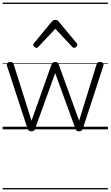

<svg xmlns="http://www.w3.org/2000/svg" viewBox="-20 -989 845 1468"><path d="M220 15Q206 15 200 9.5Q194 4 191 -4L34 -484Q29 -496 36 -505.5Q43 -515 60 -515Q71 -515 77 -510.5Q83 -506 85 -496L221 -66L374 -496Q378 -506 384.5 -510.5Q391 -515 403 -515Q414 -515 420 -510.5Q426 -506 429 -496L585 -66L718 -496Q721 -506 727 -510.5Q733 -515 744 -515Q762 -515 768.5 -506Q775 -497 769 -482L613 -4Q610 4 603.5 9.5Q597 15 584 15Q571 15 565.5 9.5Q560 4 557 -4L402 -430L248 -4Q246 4 239.5 9.5Q233 15 220 15ZM258 -623Q250 -623 242 -631Q234 -639 234 -647Q234 -649 235.5 -652Q237 -655 240 -659L377 -825Q383 -831 388.5 -834Q394 -837 403 -837Q412 -837 417.5 -834Q423 -831 428 -825L566 -659Q569 -655 570 -652Q571 -649 571 -647Q571 -639 563 -631Q555 -623 548 -623Q543 -623 539 -625.5Q535 -628 531 -632L403 -769L274 -632Q271 -628 267 -625.5Q263 -623 258 -623ZM0 449H805V459H0ZM0 -20H805V0H0ZM0 -505H805V-500H0ZM0 -969H805V-959H0Z"/></svg>

Font: Playwrite IT Trad Guides
Style: Regular
Weight: 400
Designer: Veronika Burian, José Scaglione
Foundry: TypeTogether
Version: Version 1.003